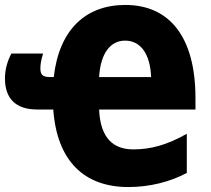

<svg xmlns="http://www.w3.org/2000/svg" viewBox="-28 -745 850 775"><path d="M478 -725C319 -725 211 -627 189 -434H172C142 -434 135 -446 135 -469C135 -485 138 -504 146 -529H18C1 -497 -8 -463 -8 -428C-8 -348 35 -303 122 -303H187C202 -94 313 10 490 10C576 10 659 -11 726 -47V-205C645 -159 579 -142 510 -142C410 -142 376 -212 372 -303H761V-349C761 -596 656 -725 478 -725ZM477 -581C538 -581 578 -530 582 -434H372C378 -531 418 -581 477 -581Z"/></svg>

Font: Noto Sans Condensed Black
Style: Regular
Weight: 900
Width: 3
Designer: Monotype Design Team
Foundry: Monotype Imaging Inc.
Version: Version 2.013